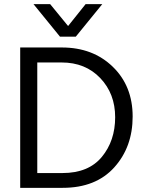

<svg xmlns="http://www.w3.org/2000/svg" viewBox="-20 -902 701 922"><path d="M344 -726H268L141 -882H221L307 -777L391 -882H471ZM276 -602H159V-71H280Q405 -71 469 -148.5Q533 -226 533 -339Q533 -452 461.5 -527Q390 -602 276 -602ZM281 0H77V-674H277Q426 -674 521.5 -581.5Q617 -489 617 -342.5Q617 -196 528.5 -98Q440 0 281 0Z"/></svg>

Font: Hind Vadodara
Style: Regular
Weight: 400
Designer: Hitesh Malaviya
Foundry: Indian Type Foundry
Version: Version 0.702;PS 1.0;hotconv 1.0.81;makeotf.lib2.5.63406